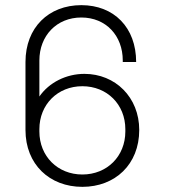

<svg xmlns="http://www.w3.org/2000/svg" viewBox="-20 -716 655 746"><path d="M133 -341V-481C133 -577 200 -648 296 -648C392 -648 457 -577 457 -481V-475H509C509 -609 423 -696 296 -696C169 -696 79 -609 79 -475V-211C79 -77 173 10 300 10C427 10 521 -77 521 -211C521 -338 428 -429 308 -429C238 -429 171 -396 133 -341ZM133 -205V-214C133 -310 204 -381 300 -381C396 -381 467 -310 467 -214V-205C467 -109 396 -38 300 -38C204 -38 133 -109 133 -205Z"/></svg>

Font: ChivoLight
Style: Regular
Weight: 300
Designer: Hector Gatti
Foundry: Omnibus-Type
Version: Version 1.004;PS 001.004;hotconv 1.0.88;makeotf.lib2.5.64775